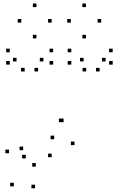

<svg xmlns="http://www.w3.org/2000/svg" viewBox="-20 -824 660 1066"><path d="M393.5 -18V-38H373.5V-18ZM566.2 -482.9V-502.9H546.2V-482.9ZM533 -427.2V-447.2H513V-427.2ZM605.7 -465.2V-485.2H585.7V-465.2ZM605.7 -533.8V-553.8H585.7V-533.8ZM375.8 -533.8V-553.8H355.8V-533.8ZM375.8 -465.2V-485.2H355.8V-465.2ZM458.4 -427.2V-447.2H438.4V-427.2ZM444.3 -482.9V-502.9H424.3V-482.9ZM333.2 -145.7V-165.7H313.2V-145.7ZM327 -145.7V-165.7H307V-145.7ZM221.1 -482.9V-502.9H201.1V-482.9ZM191.5 -427.2V-447.2H171.5V-427.2ZM275 -465.2V-485.2H255V-465.2ZM275 -533.8V-553.8H255V-533.8ZM34.2 -533.8V-553.8H14.2V-533.8ZM34.2 -465.2V-485.2H14.2V-465.2ZM116.9 -427.2V-447.2H96.9V-427.2ZM71.8 -482.9V-502.9H51.8V-482.9ZM266.9 48.8V28.8H246.9V48.8ZM280.8 -50.8V-70.8H260.8V-50.8ZM178.9 101.3V81.3H158.9V101.3ZM123.1 55.6V35.6H103.1V55.6ZM108.5 9.9V-10.1H88.5V9.9ZM30 26.8V6.8H10V26.8ZM56.8 210.8V190.8H36.8V210.8ZM174.5 221.5V201.5H154.5V221.5ZM266.8 -698.4V-718.4H246.8V-698.4ZM182.4 -784.5V-804.5H162.4V-784.5ZM98.3 -698.4V-718.4H78.3V-698.4ZM182.4 -610.7V-630.7H162.4V-610.7ZM541.7 -698.4V-718.4H521.7V-698.4ZM457.2 -784.5V-804.5H437.2V-784.5ZM373.2 -698.4V-718.4H353.2V-698.4ZM457.2 -610.7V-630.7H437.2V-610.7Z"/></svg>

Font: Monaspace Xenon Dots Var
Style: Regular
Weight: 400
Designer: Riley Cran and the Lettermatic Team
Version: Version 1.100 (Monaspace Xenon Dots)